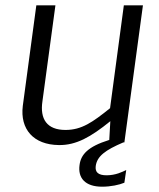

<svg xmlns="http://www.w3.org/2000/svg" viewBox="-20 -538 601 724"><path d="M341 88C346 51 377 28 445 -1H449L519 -518H447L395 -130C329 -77 288 -48 227 -48C157 -48 130 -89 140 -156L189 -518H117L66 -139C55 -51 106 8 202 9C267 10 322 -21 396 -81L392 -10H391C311 15 285 45 280 84C273 133 301 166 365 166C398 166 430 159 449 151L456 103C442 110 416 123 382 123C350 123 338 111 341 88Z"/></svg>

Font: United Sans Light
Style: Italic
Weight: 300
Italic angle: -8°
Designer: Pablo Impallari, Rodrigo Fuenzalida (Modified by Dan O. Williams)
Version: Version 1.000;PS 001.000;hotconv 1.0.88;makeotf.lib2.5.64775